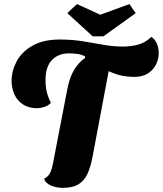

<svg xmlns="http://www.w3.org/2000/svg" viewBox="-20 -897 796 939"><path d="M162 -367.7Q120.3 -367.7 92.2 -386.3Q64 -405 50.2 -436Q36.3 -467 36.7 -504Q37 -551 61.5 -597Q86 -643 138.3 -673.3Q190.7 -703.7 272.3 -703.7Q332.3 -703.7 384.5 -695.3Q436.7 -687 484.7 -678.2Q532.7 -669.3 579.7 -669.3Q621.3 -669.3 656.3 -679Q691.3 -688.7 720.3 -716.7Q738 -705 747.2 -683.7Q756.3 -662.3 756.3 -637.3Q756.3 -609.7 743.7 -583Q731 -556.3 704.7 -538.7Q678.3 -521 636.7 -521Q584.7 -521 542 -536.5Q499.3 -552 463.8 -573.7Q428.3 -595.3 396.7 -614.3L395 -622.7Q372.7 -631.7 354.8 -633.8Q337 -636 317 -636Q265.3 -636 234 -603.3Q202.7 -570.7 202.7 -507Q202.3 -478 207.8 -451.7Q213.3 -425.3 229 -393.7Q215 -379.7 196 -373.7Q177 -367.7 162 -367.7ZM287.7 21.7Q254 21.7 226.8 9.3Q199.7 -3 196.3 -23.7Q211.3 -31 220 -43.3Q228.7 -55.7 234.2 -76.2Q239.7 -96.7 245.3 -129.7L310 -464.7Q327 -553.7 379.5 -600.5Q432 -647.3 531.7 -656.7L432 -127Q422.7 -78 406.8 -44.8Q391 -11.7 362.8 5Q334.7 21.7 287.7 21.7ZM433.3 -719.3 309 -833 356.7 -877 470.3 -825 613 -877 643.7 -832.7 485.7 -719.3Z"/></svg>

Font: Sansita Swashed Light
Style: Regular
Weight: 300
Designer: Pablo Cosgaya
Foundry: Omnibus-Type
Version: Version 1.003